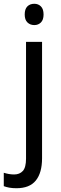

<svg xmlns="http://www.w3.org/2000/svg" viewBox="-60 -758 321 1018"><path d="M71 -681Q71 -710 85 -724Q99 -738 122 -738Q143 -738 157 -724Q171 -710 171 -681Q171 -653 157 -639Q143 -625 122 -625Q100 -625 85.5 -639Q71 -653 71 -681ZM27 240Q6 240 -10.5 237Q-27 234 -40 229V158Q-27 162 -13.5 164.5Q0 167 15 167Q44 167 61 148.5Q78 130 78 83V-536H163V81Q163 158 130 199Q97 240 27 240Z"/></svg>

Font: Noto Sans Gurmukhi UI SemiCondensed
Style: Regular
Weight: 400
Width: 4
Designer: Jelle Bosma - Monotype Design Team
Foundry: Monotype Imaging Inc.
Version: Version 2.004; ttfautohint (v1.8.4.7-5d5b)